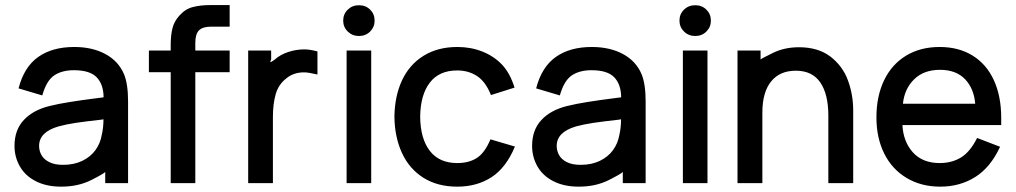

<svg xmlns="http://www.w3.org/2000/svg" viewBox="-20 -695 3931 743"><path d="M216.8 27.3Q159.7 27.3 118.7 6.3Q77.6 -14.6 56.9 -51Q36.1 -87.4 36.1 -130.4Q36.1 -191.9 72 -230.5Q107.9 -269 171.4 -284.7Q207 -293.5 251.5 -300.5Q295.9 -307.6 353.5 -314.9L380.9 -318.4Q380.4 -368.7 354 -396Q327.6 -423.3 266.1 -423.3Q219.7 -423.3 189.7 -403.1Q159.7 -382.8 143.6 -325.7L51.8 -353Q73.2 -436 127.9 -474.6Q182.6 -513.2 267.1 -513.2Q337.4 -513.2 387.9 -485.8Q438.5 -458.5 460 -407.7Q475.6 -369.6 475.6 -301.8V13.7H387.2V-29.8Q383.8 -23.9 333.3 1.7Q282.7 27.3 216.8 27.3ZM224.1 -57.1Q266.1 -57.1 297.9 -72.3Q329.6 -87.4 348.9 -113.5Q368.2 -139.6 374 -173.8Q380.4 -201.2 380.4 -233.4Q379.4 -233.4 372.1 -231.9Q310.5 -225.1 273.2 -219.5Q235.8 -213.9 205.6 -205.6Q131.3 -183.6 131.3 -130.4Q131.3 -111.3 140.6 -94.7Q149.9 -78.1 170.7 -67.6Q191.4 -57.1 224.1 -57.1Z M735.8 13.7H640.6V-415.5H556.2V-499.5H640.6V-522Q640.6 -557.6 647.2 -585Q653.8 -612.3 674.3 -634.8Q696.8 -660.2 726.1 -667.7Q755.4 -675.3 792 -675.3H868.7V-591.8H796.4Q764.2 -591.8 750 -577.4Q735.8 -563 735.8 -529.3V-499.5H868.7V-415.5H735.8Z M1036.1 13.7H940.4V-499.5H1029.3V-464.8Q1018.6 -445.8 1043 -464.4Q1064.9 -483.9 1095.7 -493.9Q1126.5 -503.9 1157.7 -503.9Q1178.7 -503.9 1208.5 -496.1V-406.7Q1172.9 -415 1156.7 -415Q1115.7 -415 1087.9 -391.6Q1057.6 -368.2 1046.9 -330.6Q1036.1 -293 1036.1 -242.7Z M1369.1 -555.7Q1343.3 -555.7 1325.7 -573Q1308.1 -590.3 1308.1 -615.2Q1308.1 -640.6 1325.7 -657.7Q1343.3 -674.8 1369.1 -674.8Q1395 -674.8 1412.4 -657.7Q1429.7 -640.6 1429.7 -615.2Q1429.7 -590.3 1412.4 -573Q1395 -555.7 1369.1 -555.7ZM1416.5 13.7H1321.3V-499.5H1416.5Z M1749.5 27.3Q1672.9 27.3 1618.2 -7.3Q1563.5 -42 1535.4 -103.3Q1507.3 -164.6 1506.3 -243.2Q1507.3 -322.8 1535.6 -383.8Q1564 -444.8 1618.9 -479Q1673.8 -513.2 1750 -513.2Q1801.8 -513.2 1845.9 -495.8Q1890.1 -478.5 1921.6 -446Q1953.1 -413.6 1971.2 -356L1879.9 -327.1Q1859.4 -378.9 1826.2 -400.6Q1793 -422.4 1749.5 -422.4Q1679.2 -422.4 1643.1 -375Q1606.9 -327.6 1606 -243.2Q1606.9 -157.7 1643.6 -110.8Q1680.2 -64 1749.5 -64Q1794.9 -64 1825.7 -84Q1856.4 -104 1877.9 -155.8L1972.7 -127.9Q1938.5 -45.9 1882.1 -9.3Q1825.7 27.3 1749.5 27.3Z M2219.7 27.3Q2162.6 27.3 2121.6 6.3Q2080.6 -14.6 2059.8 -51Q2039.1 -87.4 2039.1 -130.4Q2039.1 -191.9 2075 -230.5Q2110.8 -269 2174.3 -284.7Q2210 -293.5 2254.4 -300.5Q2298.8 -307.6 2356.4 -314.9L2383.8 -318.4Q2383.3 -368.7 2356.9 -396Q2330.6 -423.3 2269 -423.3Q2222.7 -423.3 2192.6 -403.1Q2162.6 -382.8 2146.5 -325.7L2054.7 -353Q2076.2 -436 2130.9 -474.6Q2185.5 -513.2 2270 -513.2Q2340.3 -513.2 2390.9 -485.8Q2441.4 -458.5 2462.9 -407.7Q2478.5 -369.6 2478.5 -301.8V13.7H2390.1V-29.8Q2386.7 -23.9 2336.2 1.7Q2285.6 27.3 2219.7 27.3ZM2227.1 -57.1Q2269 -57.1 2300.8 -72.3Q2332.5 -87.4 2351.8 -113.5Q2371.1 -139.6 2377 -173.8Q2383.3 -201.2 2383.3 -233.4Q2382.3 -233.4 2375 -231.9Q2313.5 -225.1 2276.1 -219.5Q2238.8 -213.9 2208.5 -205.6Q2134.3 -183.6 2134.3 -130.4Q2134.3 -111.3 2143.6 -94.7Q2152.8 -78.1 2173.6 -67.6Q2194.3 -57.1 2227.1 -57.1Z M2670.4 -555.7Q2644.5 -555.7 2627 -573Q2609.4 -590.3 2609.4 -615.2Q2609.4 -640.6 2627 -657.7Q2644.5 -674.8 2670.4 -674.8Q2696.3 -674.8 2713.6 -657.7Q2731 -640.6 2731 -615.2Q2731 -590.3 2713.6 -573Q2696.3 -555.7 2670.4 -555.7ZM2717.8 13.7H2622.6V-499.5H2717.8Z M3281.7 13.7H3185.5V-248Q3185.5 -330.1 3154.5 -375.7Q3123.5 -421.4 3059.6 -421.4Q2997.6 -421.4 2963.9 -379.6Q2930.2 -337.9 2930.2 -259.3V13.7H2834V-499.5H2923.3V-464.8Q2925.3 -467.8 2970.5 -490Q3015.6 -512.2 3071.8 -512.2Q3146 -512.2 3193.4 -476.1Q3240.7 -439.9 3261.2 -384.5Q3281.7 -329.1 3281.7 -267.1Z M3618.7 27.3Q3544.4 27.3 3488 -6.6Q3431.6 -40.5 3401.6 -101.1Q3371.6 -161.6 3371.6 -240.7Q3371.6 -322.3 3401.1 -384Q3430.7 -445.8 3486.1 -479.5Q3541.5 -513.2 3616.2 -513.2Q3690.4 -513.2 3744.1 -479.7Q3797.9 -446.3 3826.2 -384.3Q3854.5 -322.3 3854.5 -238.8V-210.9H3472.2Q3475.6 -146.5 3512.9 -105.2Q3550.3 -64 3616.2 -64Q3663.6 -64 3699 -85.7Q3734.4 -107.4 3761.2 -161.1L3850.1 -127Q3813 -46.9 3753.7 -9.8Q3694.3 27.3 3618.7 27.3ZM3753.9 -293.5Q3749 -352.5 3714.4 -388.7Q3679.7 -424.8 3617.7 -424.8Q3554.7 -424.8 3517.3 -387.9Q3480 -351.1 3474.1 -293.5Z"/></svg>

Font: Potro Sans Bangla
Style: Bold
Weight: 700
Designer: Jayed Ahsan Saad
Foundry: Codepotro
Version: Potro Sans Bangla;Version 0.996;CodepotroFonts;